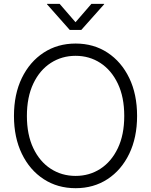

<svg xmlns="http://www.w3.org/2000/svg" viewBox="-20 -963 781 993"><path d="M371.1 10.3Q277.8 10.3 205.8 -36.6Q133.8 -83.5 93 -167.7Q52.2 -252 52.2 -363.3Q52.2 -475.6 93 -559.6Q133.8 -643.6 205.8 -690.7Q277.8 -737.8 371.1 -737.8Q464.4 -737.8 536.1 -690.7Q607.9 -643.6 648.4 -559.6Q689 -475.6 689 -363.3Q689 -252 648.4 -167.7Q607.9 -83.5 536.1 -36.6Q464.4 10.3 371.1 10.3ZM371.1 -53.2Q442.4 -53.2 499.3 -90.1Q556.2 -127 589.4 -196.5Q622.6 -266.1 622.6 -363.3Q622.6 -460.9 589.4 -530.5Q556.2 -600.1 499.3 -637.2Q442.4 -674.3 371.1 -674.3Q299.8 -674.3 242.7 -637.5Q185.5 -600.6 152.3 -530.8Q119.1 -460.9 119.1 -363.3Q119.1 -266.6 152.1 -197Q185.1 -127.4 242.2 -90.3Q299.3 -53.2 371.1 -53.2ZM288.6 -942.9 370.6 -848.1 452.6 -942.9H518.6V-940.9L400.4 -808.1H340.8L223.1 -940.9V-942.9Z"/></svg>

Font: Inter 24pt Light
Style: Regular
Weight: 300
Designer: Rasmus Andersson
Foundry: rsms
Version: Version 4.001;git-66647c0bb